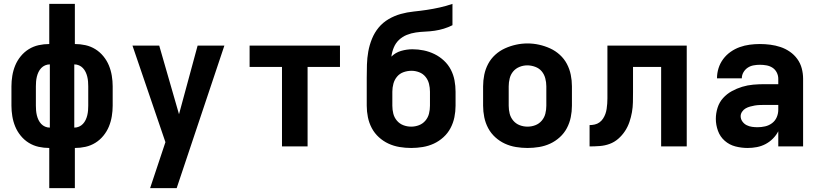

<svg xmlns="http://www.w3.org/2000/svg" viewBox="-20 -755 4240 990"><path d="M234 215V8Q206 8 179 2Q152 -4 128.5 -18.5Q105 -33 87 -55Q69 -77 58.5 -102.5Q48 -128 43.5 -155.5Q39 -183 39 -210V-310Q39 -337 43.5 -364.5Q48 -392 58.5 -417.5Q69 -443 87 -465Q105 -487 128.5 -501.5Q152 -516 179 -522Q206 -528 234 -528V-735H366V-528Q394 -528 421 -522Q448 -516 471.5 -501.5Q495 -487 513 -465Q531 -443 541.5 -417.5Q552 -392 556.5 -364.5Q561 -337 561 -310V-210Q561 -183 556.5 -155.5Q552 -128 541.5 -102.5Q531 -77 513 -55Q495 -33 471.5 -18.5Q448 -4 421 2Q394 8 366 8V215ZM237 -97V-423Q224 -423 212.5 -418Q201 -413 192.5 -404Q184 -395 178.5 -383.5Q173 -372 170 -359.5Q167 -347 166 -334.5Q165 -322 165 -310V-210Q165 -198 166 -185.5Q167 -173 170 -160.5Q173 -148 178.5 -136.5Q184 -125 192.5 -116Q201 -107 212.5 -102Q224 -97 237 -97ZM363 -97Q376 -97 387.5 -102Q399 -107 407.5 -116Q416 -125 421.5 -136.5Q427 -148 430 -160.5Q433 -173 434 -185.5Q435 -198 435 -210V-310Q435 -322 434 -334.5Q433 -347 430 -359.5Q427 -372 421.5 -383.5Q416 -395 407.5 -404Q399 -413 387.5 -418Q376 -423 363 -423V-97Z M754 215Q769 171 783.5 126.5Q798 82 813 38L833 -22L663 -520H801L903 -166L999 -520H1137L891 215Z M1434 0V-410H1267V-520H1733V-410H1566V0Z M2100 8Q2070 8 2040 3Q2010 -2 1983 -14.5Q1956 -27 1933.5 -47.5Q1911 -68 1897 -94.5Q1883 -121 1877 -150.5Q1871 -180 1871 -210V-282Q1871 -300 1871 -318Q1871 -336 1871 -354Q1871 -388 1872 -422Q1873 -456 1879 -489.5Q1885 -523 1898 -555Q1911 -587 1932.5 -613Q1954 -639 1984 -656.5Q2014 -674 2046.5 -683Q2079 -692 2113 -695.5Q2147 -699 2180.5 -704Q2214 -709 2247.5 -716.5Q2281 -724 2313 -735V-625Q2291 -614 2268 -607Q2245 -600 2221 -596.5Q2197 -593 2172.5 -592Q2148 -591 2124 -587.5Q2100 -584 2077.5 -575Q2055 -566 2037.5 -549.5Q2020 -533 2010.5 -510Q2001 -487 1998 -463Q2019 -484 2048 -492.5Q2077 -501 2107 -501Q2136 -501 2165 -495Q2194 -489 2220.5 -476Q2247 -463 2269 -442.5Q2291 -422 2304.5 -396Q2318 -370 2323.5 -341Q2329 -312 2329 -282V-210Q2329 -180 2323 -150.5Q2317 -121 2303 -94.5Q2289 -68 2266.5 -47.5Q2244 -27 2217 -14.5Q2190 -2 2160 3Q2130 8 2100 8ZM2100 -102Q2121 -102 2140.5 -109.5Q2160 -117 2173.5 -133Q2187 -149 2192 -169Q2197 -189 2197 -210V-282Q2197 -303 2192 -323Q2187 -343 2174 -359Q2161 -375 2141.5 -382.5Q2122 -390 2102 -390Q2081 -390 2061 -383Q2041 -376 2027.5 -360Q2014 -344 2008.5 -323.5Q2003 -303 2003 -282V-210Q2003 -189 2008 -169Q2013 -149 2026.5 -133Q2040 -117 2059.5 -109.5Q2079 -102 2100 -102Z M2700 8Q2670 8 2640 3Q2610 -2 2583 -14.5Q2556 -27 2533.5 -47.5Q2511 -68 2497 -94.5Q2483 -121 2477 -150.5Q2471 -180 2471 -210V-310Q2471 -340 2477 -369.5Q2483 -399 2497 -425.5Q2511 -452 2533.5 -472.5Q2556 -493 2583.5 -505.5Q2611 -518 2640.5 -524.5Q2670 -531 2700 -531Q2730 -531 2759.5 -524.5Q2789 -518 2816.5 -505.5Q2844 -493 2866.5 -472.5Q2889 -452 2903 -425.5Q2917 -399 2923 -369.5Q2929 -340 2929 -310V-210Q2929 -180 2923 -150.5Q2917 -121 2903 -94.5Q2889 -68 2866.5 -47.5Q2844 -27 2817 -14.5Q2790 -2 2760 3Q2730 8 2700 8ZM2700 -102Q2721 -102 2740.5 -109.5Q2760 -117 2773.5 -133Q2787 -149 2792 -169Q2797 -189 2797 -210V-310Q2797 -331 2791.5 -351.5Q2786 -372 2773 -387.5Q2760 -403 2739.5 -410.5Q2719 -418 2699 -418Q2678 -418 2658.5 -410Q2639 -402 2626 -386.5Q2613 -371 2608 -350.5Q2603 -330 2603 -310V-210Q2603 -189 2608 -169Q2613 -149 2626.5 -133Q2640 -117 2659.5 -109.5Q2679 -102 2700 -102Z M3020 0V-110Q3033 -110 3046.5 -113Q3060 -116 3071 -124Q3082 -132 3089.5 -143.5Q3097 -155 3101.5 -167.5Q3106 -180 3108 -193.5Q3110 -207 3111 -220.5Q3112 -234 3112 -247.5Q3112 -261 3112 -275Q3112 -275 3112 -275.5Q3112 -276 3112 -276V-277Q3112 -278 3112 -278.5Q3112 -279 3112 -280V-520H3521V0H3389V-410H3244V-281Q3244 -255 3243.5 -228.5Q3243 -202 3238.5 -176.5Q3234 -151 3225.5 -126Q3217 -101 3202.5 -79Q3188 -57 3168 -39.5Q3148 -22 3123.5 -13Q3099 -4 3072.5 -2Q3046 0 3020 0Z M3835 8Q3803 8 3772 0Q3741 -8 3717 -29Q3693 -50 3682 -80.5Q3671 -111 3671 -142Q3671 -171 3680 -199.5Q3689 -228 3708.5 -249.5Q3728 -271 3753.5 -285Q3779 -299 3807 -307.5Q3835 -316 3864 -318.5Q3893 -321 3922 -321H3993V-349Q3993 -366 3985 -381.5Q3977 -397 3963 -406Q3949 -415 3932 -418Q3915 -421 3898 -421Q3882 -421 3865.5 -418Q3849 -415 3835.5 -406Q3822 -397 3813.5 -382.5Q3805 -368 3805 -351H3677Q3677 -378 3685 -403.5Q3693 -429 3709 -450.5Q3725 -472 3747 -487.5Q3769 -503 3794 -512Q3819 -521 3845.5 -524.5Q3872 -528 3898 -528Q3925 -528 3952 -524.5Q3979 -521 4004.5 -512.5Q4030 -504 4052.5 -488.5Q4075 -473 4091 -451Q4107 -429 4114 -402.5Q4121 -376 4121 -349V0H3993V-78Q3982 -57 3965 -40Q3948 -23 3927 -12Q3906 -1 3882.5 3.5Q3859 8 3835 8ZM3886 -99Q3906 -99 3925.5 -103.5Q3945 -108 3961 -120Q3977 -132 3985 -150.5Q3993 -169 3993 -189V-214H3922Q3910 -214 3897 -213.5Q3884 -213 3872 -211Q3860 -209 3847.5 -205.5Q3835 -202 3824.5 -196Q3814 -190 3806.5 -179Q3799 -168 3799 -156Q3799 -141 3808 -128.5Q3817 -116 3830 -109.5Q3843 -103 3857.5 -101Q3872 -99 3886 -99Z"/></svg>

Font: Iosevka Custom XBdEx
Style: Regular
Weight: 800
Width: 7
Monospace: yes
Designer: Belleve Invis
Foundry: Belleve Invis
Version: Version 11.2.4; ttfautohint (v1.8.4)